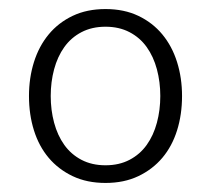

<svg xmlns="http://www.w3.org/2000/svg" viewBox="-20 -722 466 424"><path d="M382 -510Q382 -469 371 -434Q360 -399 338.5 -373.5Q317 -348 285.5 -333Q254 -318 213 -318Q172 -318 140.5 -333Q109 -348 87.5 -373.5Q66 -399 55 -434Q44 -469 44 -510Q44 -550 55 -585Q66 -620 87.5 -646Q109 -672 140.5 -687Q172 -702 213 -702Q254 -702 285.5 -687Q317 -672 338.5 -646Q360 -620 371 -585Q382 -550 382 -510ZM266 -651Q243 -663 213 -663Q183 -663 160 -651Q137 -639 122 -618Q107 -597 99.5 -569Q92 -541 92 -510Q92 -479 99.5 -451Q107 -423 122 -402Q137 -381 160 -369Q183 -357 213 -357Q243 -357 266 -369Q289 -381 304 -402Q319 -423 326.5 -451Q334 -479 334 -510Q334 -541 326.5 -569Q319 -597 304 -618Q289 -639 266 -651Z"/></svg>

Font: Post Grotesk Light
Style: Light
Weight: 300
Version: Version 1.0